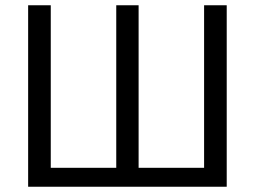

<svg xmlns="http://www.w3.org/2000/svg" viewBox="-20 -710 969 730"><path d="M842 -690H756V-72H507V-690H422V-72H173V-690H87V0H842Z"/></svg>

Font: SnT
Style: Regular
Weight: 400
Designer: Natanael Gama
Version: Version 1.001;PS 001.001;hotconv 1.0.70;makeotf.lib2.5.58329